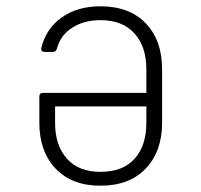

<svg xmlns="http://www.w3.org/2000/svg" viewBox="-20 -580 640 610"><path d="M299 -560Q391 -560 443 -506Q495 -452 495 -360V-190Q495 -99 443 -44.5Q391 10 299 10Q208 10 156.5 -44.5Q105 -99 105 -190V-273Q105 -285 117 -285H445V-360Q445 -432 407 -474Q369 -516 299 -516Q247 -516 209.5 -492Q172 -468 161 -426Q158 -415 148 -415H122Q110 -415 111 -427Q126 -489 176 -524.5Q226 -560 299 -560ZM445 -242H155V-190Q155 -118 192.5 -76Q230 -34 299 -34Q370 -34 407.5 -75.5Q445 -117 445 -190Z"/></svg>

Font: Pitagon Sans Mono Thin
Style: Regular
Weight: 100
Monospace: yes
Designer: Travis Tran
Foundry: Pitagon
Version: Version 1.001; ttfautohint (v1.8.4.7-5d5b);gftools[0.9.26]